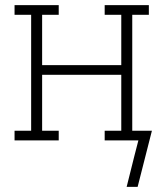

<svg xmlns="http://www.w3.org/2000/svg" viewBox="-20 -550 640 752"><path d="M519 182H476L506 62L522 0H390V-38H455V-257H145V-38H210V0H37V-38H102V-492H37V-530H210V-492H145V-295H455V-492H390V-530H563V-492H498V-38H575Z"/></svg>

Font: Iosevka Curly Slab XLtEx
Style: Regular
Weight: 200
Width: 7
Monospace: yes
Designer: Belleve Invis
Foundry: Belleve Invis
Version: Version 11.1.0; ttfautohint (v1.8.3)